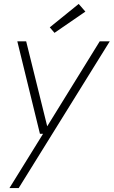

<svg xmlns="http://www.w3.org/2000/svg" viewBox="-20 -736 578 976"><path d="M28 220 199 -56H183L68 -526H113L220 -94L487 -526H538L75 220ZM257 -569 233 -597 380 -716 414 -677Z"/></svg>

Font: DM Sans 9pt ExtraLight
Style: Italic
Weight: 250
Italic angle: -10°
Version: Version 4.004;gftools[0.9.30]